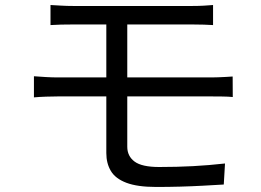

<svg xmlns="http://www.w3.org/2000/svg" viewBox="-20 -730 1040 765"><path d="M181.2 -710Q201.2 -709 223.5 -707.6Q245.7 -706.2 271.3 -706.2Q289.2 -706.2 325.5 -706.2Q361.7 -706.2 409.1 -706.2Q456.6 -706.2 507.9 -706.2Q559.2 -706.2 606.9 -706.2Q654.7 -706.2 691.6 -706.2Q728.6 -706.2 746.5 -706.2Q771.3 -706.2 791.7 -707.4Q812.1 -708.6 828.9 -710V-630.1Q811.4 -631.1 792.3 -631.8Q773.3 -632.5 746.5 -632.5Q728.6 -632.5 690.5 -632.5Q652.3 -632.5 602.8 -632.5Q553.4 -632.5 500.9 -632.5Q448.4 -632.5 401 -632.5Q353.5 -632.5 319 -632.5Q284.5 -632.5 271.3 -632.5Q245.7 -632.5 223.5 -632Q201.2 -631.5 181.2 -630.1ZM487.1 -388.8Q487.1 -360.7 487.1 -324.5Q487.1 -288.4 487.1 -252.4Q487.1 -216.5 487.1 -187.7Q487.1 -159 487.1 -145.4Q487.1 -107.9 516.1 -86.3Q545.2 -64.6 614.2 -64.6Q685.3 -64.6 748.9 -68Q812.4 -71.4 876.5 -78.6L871.6 5.2Q832.9 7.5 788.8 9.9Q744.8 12.3 697.7 13.6Q650.7 14.9 602.5 14.9Q527.5 14.9 483.7 -1.7Q439.8 -18.3 421.7 -48.8Q403.6 -79.2 403.6 -120Q403.6 -147.2 403.6 -181.6Q403.6 -216 403.6 -253.4Q403.6 -290.8 403.6 -326.5Q403.6 -362.1 403.6 -391.7Q403.6 -403.9 403.6 -430.5Q403.6 -457.1 403.6 -490.5Q403.6 -523.8 403.6 -557Q403.6 -590.2 403.6 -616.8Q403.6 -643.5 403.6 -655.7L487.1 -655.1Q487.1 -642.9 487.1 -615.2Q487.1 -587.5 487.1 -552.3Q487.1 -517.1 487.1 -482.8Q487.1 -448.6 487.1 -422.9Q487.1 -397.3 487.1 -388.8ZM115.2 -426.2Q136 -424.6 162.7 -423Q189.3 -421.5 209.5 -421.5Q224.8 -421.5 262.4 -421.5Q300.1 -421.5 351.6 -421.5Q403.1 -421.5 461.8 -421.5Q520.5 -421.5 578.5 -421.5Q636.6 -421.5 687.6 -421.5Q738.5 -421.5 774.4 -421.5Q810.2 -421.5 824 -421.5Q835 -421.5 849.9 -422.1Q864.8 -422.8 880.5 -423.5Q896.1 -424.2 907 -425.2L907.4 -343.4Q890.3 -345.2 866.4 -345.5Q842.5 -345.8 825.5 -345.8Q811.4 -345.8 775.1 -345.8Q738.9 -345.8 687.8 -345.8Q636.6 -345.8 578.1 -345.8Q519.7 -345.8 461 -345.8Q402.4 -345.8 351 -345.8Q299.7 -345.8 262.2 -345.8Q224.8 -345.8 209.5 -345.8Q190.5 -345.8 163.4 -344.9Q136.2 -344 115.2 -342Z"/></svg>

Font: Shanggu Sans SC VF
Style: Regular
Weight: 250
Designer: GuiWonder
Version: Version 1.021